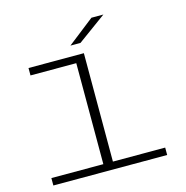

<svg xmlns="http://www.w3.org/2000/svg" viewBox="-132 -1077 1165 1201"><g transform="rotate(-15 450.0 -476.0)"><path d="M65.5 0V-48H402V-702H105.5V-750H464V-48H802.5V0ZM460 -817.5H395L567 -952H644.5Z"/></g></svg>

Font: Trispace Expanded ExtraLight
Style: Regular
Weight: 200
Width: 7
Designer: Tyler Finck
Foundry: Etcetera Type Company
Version: Version 1.210; ttfautohint (v1.8.3)